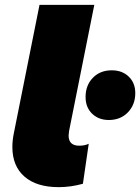

<svg xmlns="http://www.w3.org/2000/svg" viewBox="-20 -762 578 792"><path d="M31 -156Q31 -182 37 -212L143 -742H369L265 -222Q263 -208 263 -203Q263 -161 307 -161Q330 -161 346 -169L322 -4Q272 10 222 10Q131 10 81 -33.5Q31 -77 31 -156ZM333 -362Q333 -410 363 -441Q393 -472 441 -472Q484 -472 511 -446Q538 -420 538 -378Q538 -330 507.5 -298.5Q477 -267 429 -267Q387 -267 360 -293Q333 -319 333 -362Z"/></svg>

Font: Montserrat Alternates Black
Style: Italic
Weight: 900
Italic angle: -11.3°
Designer: Julieta Ulanovsky
Foundry: Julieta Ulanovsky
Version: Version 7.200